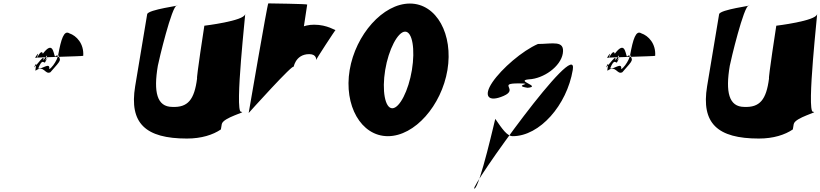

<svg xmlns="http://www.w3.org/2000/svg" viewBox="-20 -661 4850 1135"><path d="M472 -331C469 -328 183 -322 187 -319C221 -374 195 -316 198 -318C229 -377 233 -343 233 -343C292 -421 295 -350 305 -326C346 -361 301 -268 271 -252C278 -298 225 -248 206 -257C231 -319 238 -286 246 -292C280 -353 250 -300 248 -304C276 -367 239 -306 236 -304C247 -349 199 -277 181 -262C206 -316 186 -248 190 -243C241 -280 245 -217 278 -234C349 -314 338 -301 324 -336C341 -430 358 -484 390 -464C432 -450 477 -403 472 -331Z M1188 -509C1187 -505 1140 -197 1145 -197C1129 -71 1090 -25 999 -29C907 -29 887 -118 913 -272C918 -300 996 -629 1026 -629C1056 -629 855 -605 850 -577C845 -549 779 -151 779 -151C743 68 840 158 1085 158C1171 158 1239 136 1286 104C1286 104 1284 113 1291 73C1298 33 1445 0 1405 0C1365 0 1436 -617 1429 -577C1422 -537 1188 -509 1188 -509Z M1450 7C1450 7 1721 -295 1716 -265C1714 -252 1721 -341 1808 -341C1854 -341 1849 -306 1849 -306C1845 -306 1965 -489 1964 -484C1963 -479 1916 -515 1837 -515C1711 -515 1650 -404 1690 -404C1730 -404 1762 -436 1772 -476L1796 -634C1797 -638 1571 -641 1566 -641C1561 -641 1451 3 1450 7Z M2047 -247C2012 -38 2114 144 2273 144C2432 144 2590 -38 2625 -247C2660 -456 2562 -640 2403 -640C2244 -640 2082 -456 2047 -247ZM2257 -247C2277 -369 2332 -474 2375 -474C2418 -474 2435 -369 2415 -247C2395 -125 2342 -21 2299 -21C2256 -21 2237 -125 2257 -247Z M3307 -345C3320 -426 3245 -401 3160 -401C3068 -361 2946 -256 2891 -175C2836 -94 2865 -54 2957 -94C3049 -134 2918 -168 3045 -168C3153 -168 3002 -157 3099 -142C3185 -150 3021 -184 3107 -192C3193 -196 3294 -267 3307 -345ZM3366 -248C3401 -457 2753 454 2784 454C2815 454 2913 14 2908 42C2949 101 2977 144 3011 144C3170 144 3331 -39 3366 -248Z M3853 -331C3850 -328 3564 -322 3568 -319C3602 -374 3576 -316 3579 -318C3610 -377 3614 -343 3614 -343C3673 -421 3676 -350 3686 -326C3727 -361 3682 -268 3652 -252C3659 -298 3606 -248 3587 -257C3612 -319 3619 -286 3627 -292C3661 -353 3631 -300 3629 -304C3657 -367 3620 -306 3617 -304C3628 -349 3580 -277 3562 -262C3587 -316 3567 -248 3571 -243C3622 -280 3626 -217 3659 -234C3730 -314 3719 -301 3705 -336C3722 -430 3739 -484 3771 -464C3813 -450 3858 -403 3853 -331Z M4569 -509C4568 -505 4521 -197 4526 -197C4510 -71 4471 -25 4380 -29C4288 -29 4268 -118 4294 -272C4299 -300 4377 -629 4407 -629C4437 -629 4236 -605 4231 -577C4226 -549 4160 -151 4160 -151C4124 68 4221 158 4466 158C4552 158 4620 136 4667 104C4667 104 4665 113 4672 73C4679 33 4826 0 4786 0C4746 0 4817 -617 4810 -577C4803 -537 4569 -509 4569 -509Z"/></svg>

Font: PlasticEraser
Style: It
Weight: 400
Foundry: Cannot Into Space Fonts
Version: Version 0.43